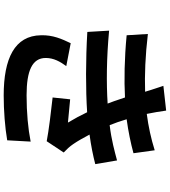

<svg xmlns="http://www.w3.org/2000/svg" viewBox="40 -897 920 1040"><g transform="rotate(90 500.0 -377.0)"><path d="M146 -508 153 -390C304 -381 465 -381 588 -389C604 -355 623 -320 644 -285C614 -288 560 -293 518 -297L508 -202C581 -194 689 -181 745 -170L806 -262C788 -279 774 -294 761 -313C743 -339 726 -370 709 -402C769 -410 823 -421 869 -433L849 -551C800 -538 740 -521 658 -511C652 -527 646 -542 641 -556C636 -571 631 -587 626 -603C692 -612 755 -625 810 -640L794 -755C730 -735 666 -721 597 -712C590 -746 584 -781 579 -817L445 -802C457 -767 467 -735 477 -703C385 -700 283 -704 164 -718L171 -603C297 -591 414 -589 508 -594C514 -577 520 -558 528 -535C532 -524 536 -512 541 -500C430 -493 295 -494 146 -508ZM338 -276 214 -300C191 -252 169 -203 171 -139C173 4 297 63 497 63C579 63 670 56 740 44L747 -83C676 -69 591 -61 496 -61C364 -61 294 -91 294 -165C294 -208 314 -243 338 -276Z"/></g></svg>

Font: Noto Sans HK
Style: Bold
Weight: 700
Designer: Ryoko NISHIZUKA 西塚涼子 (kana, bopomofo & ideographs); Paul D. Hunt (Latin, Greek & Cyrillic); Sandoll Communications 산돌커뮤니
Foundry: Adobe
Version: Version 2.002;hotconv 1.0.116;makeotfexe 2.5.65601